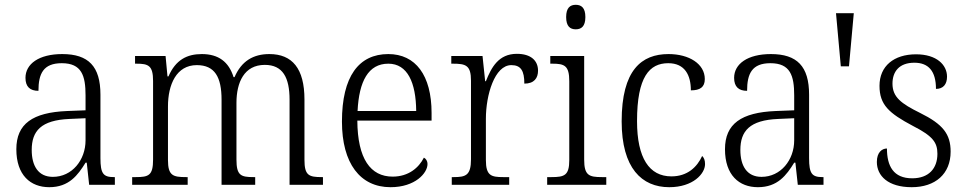

<svg xmlns="http://www.w3.org/2000/svg" viewBox="-20 -769 4019 799"><path d="M185 10C267 10 304 -40 336 -92H341L351 0H458V-32H454C410 -32 398 -46 398 -111V-375C398 -493 348 -544 239 -544C142 -544 86 -503 86 -445C86 -408 105 -391 140 -391C140 -462 160 -506 237 -506C320 -506 336 -454 336 -372V-310L259 -307C116 -301 48 -254 48 -148C48 -40 107 10 185 10ZM200 -33C139 -33 112 -79 112 -145C112 -224 151 -269 269 -274L336 -277V-185C336 -103 280 -33 200 -33Z M530 0H761V-32H754C700 -32 679 -38 679 -103V-326C679 -417 714 -498 799 -498C874 -498 902 -448 902 -354V0H1042V-32H1035C982 -32 964 -39 964 -105V-341C964 -426 996 -499 1082 -499C1157 -499 1185 -446 1185 -354V0H1324V-32H1319C1265 -32 1247 -39 1247 -104V-355C1247 -484 1196 -544 1101 -544C1034 -544 985 -515 956 -448H952C932 -512 889 -544 820 -544C758 -544 711 -520 681 -451H677L669 -536H542V-504H548C598 -504 617 -496 617 -432V-105C617 -39 599 -32 545 -32H530Z M1605 10C1708 10 1759 -49 1759 -86C1759 -100 1752 -109 1744 -113C1723 -71 1680 -34 1614 -34C1522 -34 1468 -108 1467 -267H1776V-299C1776 -456 1709 -544 1596 -544C1473 -544 1403 -451 1403 -263C1403 -89 1479 10 1605 10ZM1712 -307H1468C1474 -431 1513 -504 1596 -504C1676 -504 1711 -425 1712 -307Z M1860 0H2099V-32H2074C2024 -32 2002 -38 2002 -103V-275C2002 -373 2038 -498 2108 -498C2148 -498 2162 -474 2162 -421C2203 -421 2219 -444 2219 -475C2219 -517 2189 -545 2131 -545C2055 -545 2025 -489 2002 -431H1999L1988 -536H1858V-504H1865C1919 -504 1940 -497 1940 -433V-106C1940 -39 1918 -32 1868 -32H1860Z M2376 -647C2399 -647 2416 -659 2416 -698C2416 -737 2399 -749 2376 -749C2353 -749 2336 -737 2336 -698C2336 -659 2353 -647 2376 -647ZM2257 0H2503V-32H2485C2431 -32 2411 -39 2411 -105V-536H2270V-504H2279C2329 -504 2349 -496 2349 -431V-103C2349 -39 2329 -32 2275 -32H2257Z M2765 10C2864 10 2914 -46 2914 -86C2914 -102 2910 -112 2902 -120C2881 -74 2841 -35 2774 -35C2682 -35 2631 -111 2631 -265C2631 -450 2683 -506 2761 -506C2830 -506 2855 -456 2855 -393C2893 -393 2913 -406 2913 -440C2913 -503 2848 -544 2762 -544C2650 -544 2567 -478 2567 -264C2567 -69 2651 10 2765 10Z M3134 10C3216 10 3253 -40 3285 -92H3290L3300 0H3407V-32H3403C3359 -32 3347 -46 3347 -111V-375C3347 -493 3297 -544 3188 -544C3091 -544 3035 -503 3035 -445C3035 -408 3054 -391 3089 -391C3089 -462 3109 -506 3186 -506C3269 -506 3285 -454 3285 -372V-310L3208 -307C3065 -301 2997 -254 2997 -148C2997 -40 3056 10 3134 10ZM3149 -33C3088 -33 3061 -79 3061 -145C3061 -224 3100 -269 3218 -274L3285 -277V-185C3285 -103 3229 -33 3149 -33Z M3479 -493H3513L3533 -714H3459Z M3774 10C3872 10 3936 -45 3936 -138C3936 -211 3904 -252 3809 -299C3730 -338 3694 -365 3694 -421C3694 -471 3722 -508 3785 -508C3844 -508 3875 -473 3875 -399C3905 -399 3921 -418 3921 -450C3921 -499 3878 -543 3792 -543C3700 -543 3640 -494 3640 -412C3640 -333 3679 -298 3779 -245C3861 -203 3881 -177 3881 -129C3881 -68 3845 -27 3776 -27C3698 -27 3671 -78 3671 -151C3651 -151 3629 -136 3629 -95C3629 -37 3676 10 3774 10Z"/></svg>

Font: Noto Serif Georgian SemiCondensed Light
Style: Regular
Weight: 300
Width: 4
Designer: Monotype Design Team, Akaki Razmadze
Foundry: Google LLC
Version: Version 2.003